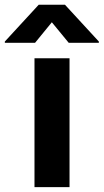

<svg xmlns="http://www.w3.org/2000/svg" viewBox="-85 -770 427 790"><path d="M56.9 -530.3H201.1V0H56.9ZM128.3 -678.4 59.2 -593.8H-65.1V-599.1L74.2 -750.4H182.4L321.7 -599.1V-593.8H197.8Z"/></svg>

Font: Pretendard GOV Variable
Style: Regular
Weight: 400
Designer: Base glyphs from Inter by Rasmus Andersson; Hangul glyphs from Noto Sans CJK(Source Han Sans) by Jang Soo-young and Kang
Foundry: Kil Hyung-jin
Version: Version 1.307;Glyphs 3.2 (3192)